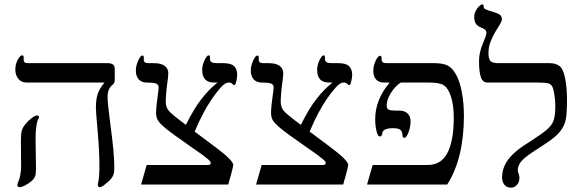

<svg xmlns="http://www.w3.org/2000/svg" viewBox="-20 -841 2655 875"><path d="M502.9 -477.1Q502.9 -461.4 493.2 -455.1Q470.2 -436.5 470.2 -398.9Q470.2 -371.1 482.9 -274.9Q501 -142.6 501 -77.1Q501 -56.2 497.3 -45.7Q493.7 -35.2 486.6 -26.9Q479.5 -18.6 478.8 -17.8Q478 -17.1 477.5 -16.6Q477.1 -16.1 476.3 -15.6Q475.6 -15.1 450.2 5.9Q439.9 12.2 435.1 12.2Q425.8 12.2 425.8 0L427.2 -8.3Q433.1 -33.7 433.1 -87.9Q433.1 -147.9 425.3 -240.7Q417 -333 417 -350.1Q417 -384.8 424.3 -409.9Q431.6 -435.1 456.1 -464.8H101.1Q77.6 -464.8 63.7 -481.7Q49.8 -498.5 49.8 -524.9Q49.8 -547.4 60.5 -568.1Q71.3 -588.9 81.1 -588.9Q87.9 -588.9 87.9 -580.1V-568.8Q87.9 -560.5 92.3 -556.9Q96.7 -553.2 107.9 -553.2H470.2Q502.9 -553.2 502.9 -527.8ZM158.2 -308.1Q158.2 -305.7 150.9 -291Q142.1 -258.8 142.1 -211.9L144 -71.8Q144 -47.4 139.6 -36.6Q135.3 -25.9 122.6 -14.9Q109.9 -3.9 93.8 4.2Q77.6 12.2 69.8 12.2Q59.1 12.2 59.1 1L60.5 -5.9Q76.2 -37.1 76.2 -86.9L75.2 -196.8Q75.2 -230.5 79.1 -244.9Q83 -259.3 95.7 -275.1Q108.4 -291 124.5 -303Q140.6 -314.9 148.9 -314.9Q151.9 -314.9 155 -313Q158.2 -311 158.2 -308.1Z M1061 -499Q1061 -487.8 1056.9 -470.5Q1052.7 -453.1 1048.3 -453.1Q1043.9 -453.1 1038.1 -459Q1034.7 -464.8 1021 -464.8Q1006.3 -464.8 986.3 -442.6Q966.3 -420.4 945.8 -390.4Q925.3 -360.4 906 -324Q886.7 -287.6 867.2 -241.2L963.9 -168.9Q1043 -109.9 1043 -88.9Q1043 -83 1033.2 -46.6Q1023.4 -10.3 1020 0H623L648.4 -88.9H926.3Q940.4 -88.9 940.4 -98.1Q940.4 -103.5 934.3 -109.6Q928.2 -115.7 913.1 -127L899.4 -137.7L840.8 -178.7Q762.2 -233.4 734.6 -256.3Q707 -279.3 699.2 -293.2Q691.4 -307.1 691.4 -326.2Q691.4 -355.5 701.2 -422.9L703.1 -441.9Q703.1 -457 689.5 -460.9Q675.8 -464.8 649.4 -464.8Q625.5 -464.8 612.3 -479.2Q599.1 -493.7 599.1 -520Q599.1 -540 609.4 -564Q619.6 -587.9 629.4 -587.9Q635.3 -587.9 635.3 -579.1V-568.8Q635.3 -553.2 655.3 -553.2H680.2Q713.9 -553.2 730.5 -540.8Q747.1 -528.3 747.1 -506.8L745.1 -482.4Q735.4 -414.1 735.4 -377Q735.4 -352.5 749.3 -335.9Q763.2 -319.3 827.1 -272Q863.8 -345.7 897.9 -389.6Q932.1 -433.6 971.2 -464.8H956.1Q901.4 -464.8 901.4 -522Q901.4 -543.9 912.1 -566.4Q922.9 -588.9 931.2 -588.9Q937 -588.9 937 -580.1V-570.8Q937 -553.2 966.3 -553.2H997.1Q1033.2 -553.2 1047.1 -539.3Q1061 -525.4 1061 -499Z M1585 -499Q1585 -487.8 1580.8 -470.5Q1576.7 -453.1 1572.3 -453.1Q1567.9 -453.1 1562 -459Q1558.6 -464.8 1544.9 -464.8Q1530.3 -464.8 1510.3 -442.6Q1490.2 -420.4 1469.7 -390.4Q1449.2 -360.4 1429.9 -324Q1410.6 -287.6 1391.1 -241.2L1487.8 -168.9Q1566.9 -109.9 1566.9 -88.9Q1566.9 -83 1557.1 -46.6Q1547.4 -10.3 1543.9 0H1147L1172.4 -88.9H1450.2Q1464.4 -88.9 1464.4 -98.1Q1464.4 -103.5 1458.3 -109.6Q1452.1 -115.7 1437 -127L1423.3 -137.7L1364.7 -178.7Q1286.1 -233.4 1258.5 -256.3Q1231 -279.3 1223.1 -293.2Q1215.3 -307.1 1215.3 -326.2Q1215.3 -355.5 1225.1 -422.9L1227.1 -441.9Q1227.1 -457 1213.4 -460.9Q1199.7 -464.8 1173.3 -464.8Q1149.4 -464.8 1136.2 -479.2Q1123 -493.7 1123 -520Q1123 -540 1133.3 -564Q1143.6 -587.9 1153.3 -587.9Q1159.2 -587.9 1159.2 -579.1V-568.8Q1159.2 -553.2 1179.2 -553.2H1204.1Q1237.8 -553.2 1254.4 -540.8Q1271 -528.3 1271 -506.8L1269 -482.4Q1259.3 -414.1 1259.3 -377Q1259.3 -352.5 1273.2 -335.9Q1287.1 -319.3 1351.1 -272Q1387.7 -345.7 1421.9 -389.6Q1456.1 -433.6 1495.1 -464.8H1480Q1425.3 -464.8 1425.3 -522Q1425.3 -543.9 1436 -566.4Q1446.8 -588.9 1455.1 -588.9Q1460.9 -588.9 1460.9 -580.1V-570.8Q1460.9 -553.2 1490.2 -553.2H1521Q1557.1 -553.2 1571 -539.3Q1585 -525.4 1585 -499Z M2094.2 -314Q2094.2 -119.6 2018.1 0H1652.8L1678.2 -88.9H1924.8Q1960.4 -88.9 1982.7 -103Q2004.9 -117.2 2018.8 -143.6Q2032.7 -169.9 2040.3 -210Q2047.9 -250 2047.9 -305.2Q2047.9 -360.8 2035.6 -399.4Q2023.4 -438 2003.9 -451.4Q1984.4 -464.8 1938 -464.8H1806.2Q1781.2 -448.7 1761.7 -417.7Q1742.2 -386.7 1742.2 -360.8Q1742.2 -345.7 1751.2 -341.3Q1760.3 -336.9 1783.7 -336.9H1799.8Q1823.7 -336.9 1837.4 -324Q1851.1 -311 1851.1 -287.1Q1851.1 -263.2 1841.6 -238Q1832 -212.9 1823.2 -212.9Q1814 -212.9 1814 -225.1Q1814 -240.2 1805.7 -248.5Q1797.4 -256.8 1771 -256.8Q1722.2 -256.8 1722.2 -231.9Q1720.2 -219.2 1710 -219.2Q1702.1 -219.2 1696 -242.9Q1689.9 -266.6 1689.9 -297.9Q1689.9 -386.7 1755.9 -464.8H1730Q1706.5 -464.8 1693.8 -479Q1681.2 -493.2 1681.2 -518.1Q1681.2 -541 1691.9 -564Q1702.6 -586.9 1712.9 -586.9Q1715.3 -586.9 1717.3 -584Q1719.2 -581.1 1719.2 -578.1V-568.8Q1719.2 -553.2 1740.2 -553.2H1959Q1999 -553.2 2020.8 -542Q2042.5 -530.8 2059.3 -499.5Q2076.2 -468.3 2085.2 -418.5Q2094.2 -368.7 2094.2 -314Z M2564 -388.2Q2564 -324.7 2558.3 -295.9Q2552.7 -267.1 2531.5 -240.7Q2510.3 -214.4 2461.9 -183.6Q2389.2 -137.2 2371.1 -121.1Q2353 -105 2346.4 -91.8Q2339.8 -78.6 2339.8 -65.9Q2339.8 -59.1 2343.5 -49.3Q2347.2 -39.6 2347.2 -32.2Q2347.2 -10.7 2335.9 1.7Q2324.7 14.2 2308.1 14.2Q2290 14.2 2279.1 1.2Q2268.1 -11.7 2268.1 -32.2Q2268.1 -66.9 2285.2 -97.7Q2302.2 -128.4 2343.8 -161.1Q2361.8 -174.8 2404.3 -201.7Q2449.7 -231 2472.7 -250.7Q2495.6 -270.5 2503.2 -292.5Q2510.7 -314.5 2510.7 -359.9Q2510.7 -378.9 2507.1 -405.5Q2503.4 -432.1 2498 -444.1Q2492.7 -456.1 2480.7 -460.4Q2468.8 -464.8 2430.2 -464.8H2201.2Q2179.7 -464.8 2171.4 -489.3Q2163.1 -513.7 2163.1 -563Q2163.1 -602.5 2181.2 -644Q2196.8 -680.7 2196.8 -690.9Q2196.8 -700.2 2190.9 -705.3Q2185.1 -710.4 2173.8 -714.8Q2153.8 -723.1 2147.5 -734.9Q2141.1 -746.6 2141.1 -763.2Q2141.1 -776.9 2147 -789.6Q2152.8 -802.2 2162.4 -811.5Q2171.9 -820.8 2177.7 -820.8Q2182.6 -820.8 2183.3 -818.6Q2184.1 -816.4 2184.1 -811Q2184.1 -805.2 2188 -801.8Q2191.9 -798.3 2207 -793Q2249 -781.2 2258.1 -773.7Q2267.1 -766.1 2267.1 -753.9Q2267.1 -744.1 2257.6 -729.2Q2248 -714.4 2236.6 -694.6Q2225.1 -674.8 2215.6 -650.9Q2206.1 -627 2206.1 -599.1Q2206.1 -571.3 2215.6 -562.3Q2225.1 -553.2 2252 -553.2H2483.9Q2513.2 -553.2 2530 -540Q2546.9 -526.9 2555.4 -484.4Q2564 -441.9 2564 -388.2Z"/></svg>

Font: Liberation Serif
Style: Regular
Weight: 400
Designer: Steve Matteson
Foundry: Ascender Corporation
Version: Version 2.1.5